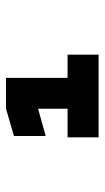

<svg xmlns="http://www.w3.org/2000/svg" viewBox="122 -855 342 626"><g transform="rotate(-90 293.0 -542.0)"><path d="M158.2 -391.6V-492.7H251.5V-588.9L162.6 -564V-667.5L251.5 -693.4H352.1V-492.7H427.7V-391.6Z"/></g></svg>

Font: Cascadia Code PL
Style: Bold
Weight: 700
Monospace: yes
Designer: Aaron Bell
Foundry: Saja Typeworks
Version: Version 2404.023; ttfautohint (v1.8.4)